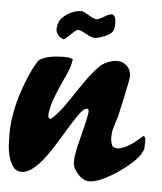

<svg xmlns="http://www.w3.org/2000/svg" viewBox="-53 -662 596 706"><g transform="rotate(5 245.0 -309.5)"><path d="M171 -447Q179 -447 187 -446Q195 -445 203 -441Q200 -418 191.5 -397.5Q183 -377 173 -356Q166 -340 155.5 -315.5Q145 -291 138.5 -268Q132 -245 131.5 -229.5Q131 -214 143 -216Q167 -238 186 -264.5Q205 -291 223.5 -319Q242 -347 261 -373.5Q280 -400 303 -423Q314 -434 332.5 -441.5Q351 -449 366 -449Q389 -449 403.5 -434Q418 -419 418 -396Q418 -392 414 -370.5Q410 -349 404.5 -324Q399 -299 394 -276.5Q389 -254 388 -249Q382 -229 375.5 -209Q369 -189 369 -169Q369 -149 377 -134Q389 -126 404.5 -130Q420 -134 436 -143.5Q452 -153 465.5 -164.5Q479 -176 487 -183Q495 -179 494.5 -165.5Q494 -152 494 -141Q494 -134 490.5 -127Q487 -120 484 -115Q474 -99 451.5 -79Q429 -59 402 -41Q375 -23 348 -11Q321 1 302 1Q291 1 280 -5Q269 -11 260 -21Q251 -31 245.5 -42Q240 -53 240 -64Q240 -89 248.5 -125Q257 -161 265.5 -193Q274 -225 277 -246Q280 -267 269 -264Q258 -262 244 -242.5Q230 -223 212.5 -195Q195 -167 176 -135Q157 -103 136.5 -75.5Q116 -48 94 -30Q72 -12 51 -12Q31 -12 19.5 -28Q8 -44 2.5 -65.5Q-3 -87 -4 -110Q-5 -133 -5 -148Q-5 -181 1 -217Q7 -253 17.5 -288Q28 -323 42 -356.5Q56 -390 73 -419Q78 -428 90.5 -433.5Q103 -439 117.5 -442Q132 -445 146.5 -446Q161 -447 171 -447ZM347 -588Q347 -565 342 -557Q329 -537 279 -526Q265 -526 244 -538Q223 -550 214 -550Q207 -550 197 -540Q169 -513 163 -511Q153 -515 149 -518Q134 -530 134 -546Q134 -577 158 -596Q188 -620 221 -620Q226 -620 247 -607.5Q268 -595 277 -595Q284 -595 306 -608Q319 -616 325 -617Q347 -623 347 -588Z"/></g></svg>

Font: Praegefest
Style: Regular
Weight: 600
Designer: Peter Wiegel nach alter Vorlage
Foundry: Peter Wiegel
Version: Version 1.000